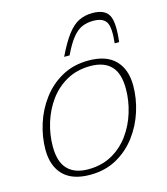

<svg xmlns="http://www.w3.org/2000/svg" viewBox="-111 -824 803 921"><g transform="rotate(-15 290.0 -363.5)"><path d="M356 -522Q444 -522 488.5 -476.8Q533 -431.5 533 -350.5Q533 -287 512.8 -223.2Q492.5 -159.5 453 -106.8Q413.5 -54 355.8 -22Q298 10 223.5 10Q135.5 10 91 -35.2Q46.5 -80.5 46.5 -161.5Q46.5 -225 66.8 -288.8Q87 -352.5 126.5 -405.2Q166 -458 223.8 -490Q281.5 -522 356 -522ZM221.5 -18Q288.5 -18 339.5 -46.5Q390.5 -75 425 -122.5Q459.5 -170 477.2 -228Q495 -286 495 -344.5Q495 -422 460 -458Q425 -494 358 -494Q291.5 -494 240.2 -465.5Q189 -437 154.5 -389.5Q120 -342 102.2 -284Q84.5 -226 84.5 -167.5Q84.5 -90.5 119.8 -54.2Q155 -18 221.5 -18ZM427.5 -700Q395.5 -700 370.5 -688.8Q345.5 -677.5 322.8 -649Q300 -620.5 275.5 -569H248.5Q280 -634.5 307.8 -671Q335.5 -707.5 365.5 -722.2Q395.5 -737 433.5 -737Q494.5 -737 514 -700.8Q533.5 -664.5 521.5 -569H499.5Q508 -646.5 491.8 -673.2Q475.5 -700 427.5 -700Z"/></g></svg>

Font: Newsreader Caption ExtraLight
Style: Italic
Weight: 275
Italic angle: -17°
Designer: Hugues Gentile
Foundry: Production Type
Version: Version 1.001